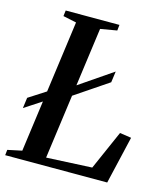

<svg xmlns="http://www.w3.org/2000/svg" viewBox="-121 -830 804 918"><g transform="rotate(15 281.5 -371.5)"><path d="M-10 0 -7 -27 63.5 -42 153 -700.5 87 -714.5 90.5 -743H356.5L353.5 -714.5L272 -700.5L182 -39.5L407.5 -50.5L493 -244.5L550 -236L495 0ZM13.5 -239.5 20.5 -292 146.5 -373 179.5 -374.5 397 -523 389.5 -468 179 -326 145 -325.5Z"/></g></svg>

Font: Merriweather 96pt Medium
Style: Italic
Weight: 500
Italic angle: -7.8°
Version: Version 2.101